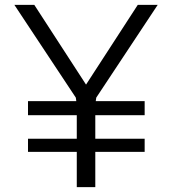

<svg xmlns="http://www.w3.org/2000/svg" viewBox="-20 -770 708 790"><path d="M374 -354H575.2V-295.9H372.1V-199.2H575.2V-145H372.1V0H295.9V-145H95.2V-199.2H295.9V-295.9H95.2V-354H293.9L292 -368.2L39.1 -750H121.1L334 -421.9L546.9 -750H628.9L376 -368.2Z"/></svg>

Font: ø
Style: ø
Weight: 400
Designer: Samuel Oakes
Foundry: Samuel Oakes
Version: Version 1.000;PS 001.000;hotconv 1.0.88;makeotf.lib2.5.64775